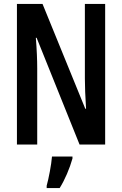

<svg xmlns="http://www.w3.org/2000/svg" viewBox="-20 -734 620 975"><path d="M514 0V-714H411V-335C411 -296 413 -245 417 -182H413L196 -714H66V0H169V-387C169 -428 167 -480 162 -542H166L384 0ZM348 61H244C241 101 227 174 217 209V221H283C309 180 334 121 348 71Z"/></svg>

Font: Noto Sans Display Condensed Medium
Style: Regular
Weight: 500
Width: 3
Designer: Monotype Design Team
Foundry: Monotype Imaging Inc.
Version: Version 1.900